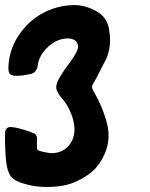

<svg xmlns="http://www.w3.org/2000/svg" viewBox="-21 -746 602 769"><path d="M353.5 -413.1Q353.5 -413.1 353.5 -413.1Q347.7 -404.3 347.7 -397.5Q347.7 -390.6 353.5 -380.9Q390.6 -318.4 408.2 -249Q425.8 -178.7 389.6 -112.3Q372.1 -79.1 346.7 -57.6Q321.3 -36.1 291 -22.5Q291 -22.5 291 -22.5Q291 -22.5 291 -22.5Q249 -1 192.4 2Q180.7 2.9 168.9 2.9Q126 2.9 90.8 -5.9Q66.4 -11.7 47.9 -20.5Q29.3 -29.3 21.5 -41Q8.8 -58.6 3.9 -96.7Q-1 -134.8 -1 -208Q-1 -226.6 6.8 -232.4Q13.7 -239.3 32.2 -236.3Q44.9 -234.4 56.6 -231.4Q68.4 -228.5 80.1 -224.6Q99.6 -218.8 115.2 -211.9Q130.9 -204.1 127 -178.7Q127 -174.8 127 -160.2Q127 -145.5 131.8 -143.6Q141.6 -139.6 167 -134.8Q191.4 -128.9 217.8 -137.7Q232.4 -142.6 245.1 -153.3Q258.8 -165 268.6 -184.6Q278.3 -208 277.3 -233.4Q275.4 -259.8 265.6 -286.1Q251 -325.2 227.5 -351.6Q204.1 -377.9 204.1 -396.5Q204.1 -414.1 220.7 -440.4Q236.3 -465.8 251 -485.4Q261.7 -499 270.5 -512.7Q279.3 -525.4 287.1 -541Q295.9 -562.5 287.1 -576.2Q278.3 -589.8 256.8 -591.8Q212.9 -594.7 173.8 -560.5Q135.7 -526.4 129.9 -483.4Q127.9 -467.8 120.1 -460Q113.3 -451.2 99.6 -449.2Q85.9 -446.3 72.3 -444.3Q58.6 -442.4 44.9 -442.4Q25.4 -442.4 18.6 -450.2Q11.7 -458 12.7 -477.5Q15.6 -554.7 63.5 -618.2Q112.3 -682.6 187.5 -710Q231.4 -725.6 274.4 -725.6Q275.4 -725.6 276.4 -725.6Q320.3 -725.6 363.3 -702.1Q385.7 -690.4 399.4 -670.9Q413.1 -651.4 416 -627Q419.9 -605.5 419.9 -584Q419.9 -576.2 418.9 -567.4Q417 -538.1 404.3 -509.8Q391.6 -485.4 378.9 -460.9Q367.2 -436.5 353.5 -413.1Z"/></svg>

Font: KARPATY Font
Style: Regular
Weight: 400
Designer: Inna Sieryk
Version: Version 1.1